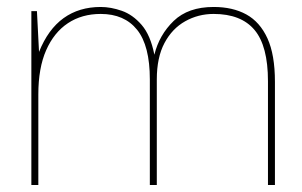

<svg xmlns="http://www.w3.org/2000/svg" viewBox="-20 -531 868 551"><path d="M70 0V-499H86L92 -382Q118 -447 162.5 -479Q207 -511 269 -511Q298 -511 329.5 -500Q361 -489 386.5 -459.5Q412 -430 423 -374Q437 -431 478.5 -471Q520 -511 593 -511Q648 -511 687 -489.5Q726 -468 747.5 -421Q769 -374 769 -296V0H749V-298Q749 -399 710.5 -445Q672 -491 593 -491Q549 -491 511.5 -470Q474 -449 452 -407.5Q430 -366 430 -303V0H410V-303Q410 -400 373.5 -445.5Q337 -491 269 -491Q215 -491 175 -464.5Q135 -438 112.5 -387Q90 -336 90 -260V0Z"/></svg>

Font: DM Sans 20pt Thin
Style: Regular
Weight: 250
Version: Version 4.004;gftools[0.9.30]